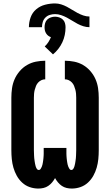

<svg xmlns="http://www.w3.org/2000/svg" viewBox="-20 -1088 640 1116"><path d="M203 8Q177 8 152.5 -0.5Q128 -9 109 -26.5Q90 -44 77.5 -66.5Q65 -89 58 -113.5Q51 -138 48.5 -163.5Q46 -189 46 -215V-520Q46 -548 50 -575.5Q54 -603 65 -628Q76 -653 94.5 -674.5Q113 -696 137 -710Q161 -724 188.5 -729.5Q216 -735 243 -735V-627Q231 -627 220.5 -622Q210 -617 202 -608.5Q194 -600 189.5 -589Q185 -578 182 -566.5Q179 -555 178 -543.5Q177 -532 177 -520V-215Q177 -207 177.5 -199.5Q178 -192 178 -184Q178 -176 179 -168.5Q180 -161 181 -153Q182 -145 183.5 -137.5Q185 -130 187 -122.5Q189 -115 193.5 -107.5Q198 -100 206 -100Q206 -100 206 -100Q206 -100 206 -100Q212 -100 216 -106Q220 -112 222.5 -118Q225 -124 226.5 -130Q228 -136 229 -142.5Q230 -149 231 -155.5Q232 -162 232.5 -168.5Q233 -175 233.5 -181.5Q234 -188 234 -194.5Q234 -201 234 -207.5Q234 -214 234 -221V-228H366V-221Q366 -214 366 -207.5Q366 -201 366 -194.5Q366 -188 366.5 -181.5Q367 -175 367.5 -168.5Q368 -162 369 -155.5Q370 -149 371 -142.5Q372 -136 373.5 -130Q375 -124 377.5 -118Q380 -112 384 -106Q388 -100 394 -100Q394 -100 394 -100Q394 -100 394 -100Q402 -100 406.5 -107.5Q411 -115 413 -122.5Q415 -130 416.5 -137.5Q418 -145 419 -153Q420 -161 421 -168.5Q422 -176 422 -184Q422 -192 422.5 -199.5Q423 -207 423 -215V-520Q423 -532 422 -543.5Q421 -555 418 -566.5Q415 -578 410.5 -589Q406 -600 398 -608.5Q390 -617 379.5 -622Q369 -627 357 -627V-735Q384 -735 411.5 -729.5Q439 -724 463 -710Q487 -696 505.5 -674.5Q524 -653 535 -628Q546 -603 550 -575.5Q554 -548 554 -520V-215Q554 -189 551.5 -163.5Q549 -138 542 -113.5Q535 -89 522.5 -66.5Q510 -44 491 -26.5Q472 -9 447.5 -0.5Q423 8 397 8Q382 8 367 4.5Q352 1 339.5 -7.5Q327 -16 317 -28Q307 -40 300 -53Q293 -40 283 -28Q273 -16 260.5 -7.5Q248 1 233 4.5Q218 8 203 8ZM148 -930Q148 -959 158 -987Q168 -1015 190.5 -1034Q213 -1053 242 -1060.5Q271 -1068 300 -1068Q318 -1068 335.5 -1062.5Q353 -1057 369 -1048.5Q385 -1040 400 -1030.5Q415 -1021 431 -1012.5Q447 -1004 464.5 -998Q482 -992 500 -992V-930Q482 -930 464.5 -935.5Q447 -941 431 -949.5Q415 -958 400 -967.5Q385 -977 369 -985.5Q353 -994 335.5 -1000Q318 -1006 300 -1006Q285 -1006 270 -1001.5Q255 -997 244 -986Q233 -975 228.5 -960Q224 -945 224 -930ZM288 -772 240 -818Q252 -829 261 -843Q270 -857 276 -872Q267 -875 260 -880.5Q253 -886 248 -894Q243 -902 241 -911Q239 -920 239 -930Q239 -942 242.5 -954Q246 -966 255 -974.5Q264 -983 276 -987Q288 -991 300 -991Q312 -991 324 -987Q336 -983 345 -974.5Q354 -966 357.5 -954Q361 -942 361 -930Q361 -907 356.5 -885Q352 -863 342.5 -842.5Q333 -822 319 -804Q305 -786 288 -772Z"/></svg>

Font: Iosevka Custom Heavy Extended
Style: Regular
Weight: 900
Width: 7
Monospace: yes
Designer: Belleve Invis
Foundry: Belleve Invis
Version: Version 11.2.4; ttfautohint (v1.8.4)